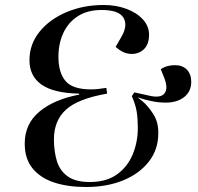

<svg xmlns="http://www.w3.org/2000/svg" viewBox="-20 -735 795 769"><path d="M325 14Q252 14 197 -4Q142 -22 110.5 -60.5Q79 -99 79 -160Q79 -239 138 -288Q197 -337 297 -356V-360Q195 -362 146.5 -396Q98 -430 98 -494Q98 -558 138.5 -608Q179 -658 246.5 -686.5Q314 -715 395 -715Q445 -715 486.5 -699.5Q528 -684 552.5 -657Q577 -630 577 -596Q577 -558 557 -538.5Q537 -519 508 -519Q489 -519 473.5 -526.5Q458 -534 443 -547L466 -587Q493 -633 474.5 -664Q456 -695 387 -695Q330 -695 291.5 -670Q253 -645 233.5 -602.5Q214 -560 214 -508Q214 -444 242.5 -410.5Q271 -377 344 -377Q359 -377 372.5 -378.5Q386 -380 406 -383L409 -360Q293 -340 244.5 -296Q196 -252 196 -177Q196 -130 207.5 -91Q219 -52 250.5 -29Q282 -6 340 -6Q406 -6 448.5 -36.5Q491 -67 511.5 -116.5Q532 -166 532 -223Q532 -259 527.5 -287.5Q523 -316 508 -350L518 -365L577 -352Q623 -341 638.5 -360.5Q654 -380 639 -420L624 -458Q638 -467 652 -470.5Q666 -474 681 -474Q711 -474 728.5 -456Q746 -438 746 -407Q746 -369 718 -346.5Q690 -324 643 -324Q616 -324 587 -330Q558 -336 531 -345L549 -331Q573 -311 594 -278Q615 -245 614 -201Q614 -136 576 -87.5Q538 -39 473 -12.5Q408 14 325 14Z"/></svg>

Font: Literata 72pt Medium
Style: Italic
Weight: 500
Italic angle: -2°
Designer: Latin by Veronika Burian and Jose Scaglione. Greek by Irene Vlachou. Cyrillic by Vera Evstafieva
Foundry: TypeTogether
Version: Version 3.002